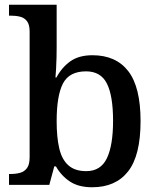

<svg xmlns="http://www.w3.org/2000/svg" viewBox="-20 -780 666 810"><path d="M369 10Q311 10 274.5 -14.5Q238 -39 216 -78H209L188 0H18V-46H25Q47 -46 65 -51Q83 -56 94 -71Q105 -86 105 -117V-647Q105 -676 94 -690.5Q83 -705 65 -709.5Q47 -714 25 -714H18V-760H219V-580Q219 -563 218.5 -537.5Q218 -512 216.5 -488.5Q215 -465 214 -453H218Q241 -496 277 -521.5Q313 -547 370 -547Q469 -547 521 -480Q573 -413 573 -269Q573 -124 520.5 -57Q468 10 369 10ZM344 -58Q405 -58 431 -112.5Q457 -167 457 -270Q457 -376 431 -427.5Q405 -479 343 -479Q272 -479 245.5 -427.5Q219 -376 219 -269Q219 -201 230 -154Q241 -107 268.5 -82.5Q296 -58 344 -58Z"/></svg>

Font: Noto Rashi Hebrew Medium
Style: Regular
Weight: 500
Version: Version 1.006